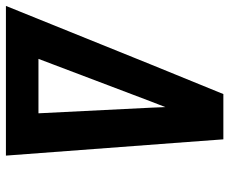

<svg xmlns="http://www.w3.org/2000/svg" viewBox="-92 -692 775 649"><g transform="rotate(90 295.5 -367.5)"><path d="M-9 0 189 -490 289 -735H442L451 -613L497 0ZM170 -110H354L335 -490Q335 -502 334 -514.5Q333 -527 333 -539Q328 -527 323.5 -514.5Q319 -502 314 -490Z"/></g></svg>

Font: Iosevka SS04 XBd Ex Obl
Style: Regular
Weight: 800
Width: 7
Italic angle: -9°
Monospace: yes
Designer: Belleve Invis
Foundry: Belleve Invis
Version: Version 19.0.0; ttfautohint (v1.8.4)